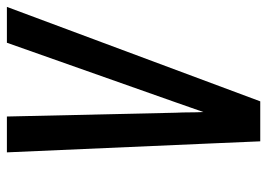

<svg xmlns="http://www.w3.org/2000/svg" viewBox="-146 -646 775 557"><g transform="rotate(90 241.5 -367.5)"><path d="M-17 0 257 -735H373L379 -595L405 0H301L290 -490Q289 -510 289 -530Q289 -550 288 -570Q281 -550 274 -530Q267 -510 260 -490L87 0Z"/></g></svg>

Font: Iosevka SS18 Semibold
Style: Italic
Weight: 600
Italic angle: -9°
Monospace: yes
Designer: Belleve Invis
Foundry: Belleve Invis
Version: Version 25.1.1; ttfautohint (v1.8.4)